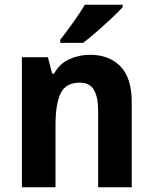

<svg xmlns="http://www.w3.org/2000/svg" viewBox="-20 -786 642 806"><path d="M358 -556Q438 -556 485.5 -507.5Q533 -459 533 -358V0H392V-321Q392 -379 374 -409Q356 -439 315 -439Q257 -439 235 -395Q213 -351 213 -260V0H72V-546H181L199 -477H207Q230 -519 271 -537.5Q312 -556 358 -556ZM495 -756Q479 -738 449 -710Q419 -682 386.5 -653.5Q354 -625 329 -606H233V-619Q258 -651 287 -691.5Q316 -732 336 -766H495Z"/></svg>

Font: Noto Sans Gurmukhi UI SemiCondensed
Style: Bold
Weight: 700
Width: 4
Designer: Jelle Bosma - Monotype Design Team
Foundry: Monotype Imaging Inc.
Version: Version 2.004; ttfautohint (v1.8.4.7-5d5b)